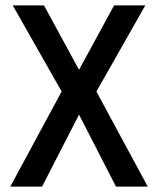

<svg xmlns="http://www.w3.org/2000/svg" viewBox="-20 -687 582 707"><path d="M407 0 271 -265 135 0H18L207 -350L27 -667H142L271 -430L400 -667H515L335 -350L524 0Z"/></svg>

Font: Epunda Sans Medium
Style: Regular
Weight: 500
Designer: Simon Atzbach
Foundry: typofactur
Version: Version 2.204; ttfautohint (v1.8.4.7-5d5b)